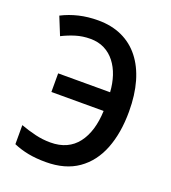

<svg xmlns="http://www.w3.org/2000/svg" viewBox="-134 -824 829 933"><g transform="rotate(20 280.0 -358.0)"><path d="M209.5 -627.4Q169.9 -627.4 134.3 -616.5Q98.6 -605.5 65.9 -588.9L28.3 -681.6Q69.3 -702.6 115.7 -713.6Q162.1 -724.6 214.8 -724.6Q284.2 -724.6 338.4 -699.7Q392.6 -674.8 429.9 -627.4Q467.3 -580.1 486.8 -512.5Q506.3 -444.8 506.3 -358.9Q506.3 -248.5 473.9 -165.5Q441.4 -82.5 375.5 -36.4Q309.6 9.8 209 9.8Q159.2 9.8 118.4 2Q77.6 -5.9 41.5 -21.5V-120.1Q80.1 -106 118.7 -96.7Q157.2 -87.4 197.8 -87.4Q244.1 -87.4 279.1 -103.5Q314 -119.6 337.6 -150.4Q361.3 -181.2 374.3 -223.9Q387.2 -266.6 389.2 -319.8H119.1V-416H387.7Q384.8 -460.9 372.1 -499.3Q359.4 -537.6 336.9 -566.4Q314.5 -595.2 282.7 -611.3Q251 -627.4 209.5 -627.4Z"/></g></svg>

Font: Open Sans SemiCondensed SemiBold
Style: Regular
Weight: 600
Width: 4
Designer: Monotype Design Team
Foundry: Monotype Imaging Inc.
Version: Version 3.000